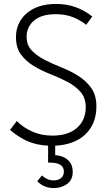

<svg xmlns="http://www.w3.org/2000/svg" viewBox="-20 -730 553 974"><path d="M253 224Q224 224 202.5 213.5Q181 203 169 189L193 160Q202 169 217 177Q232 185 252 185Q275 185 289.5 173.5Q304 162 304 140Q304 133 301.5 125Q299 117 292 110.5Q285 104 271 99.5Q257 95 235 95H224V9Q161 6 114 -16.5Q67 -39 31 -71L65 -116Q99 -82 145 -62Q191 -42 246 -42Q289 -42 320.5 -53Q352 -64 373 -83.5Q394 -103 404.5 -129Q415 -155 415 -185Q415 -233 389 -263Q363 -293 323.5 -314Q284 -335 238 -353Q192 -371 152.5 -394.5Q113 -418 87 -452.5Q61 -487 61 -542Q61 -579 75 -609.5Q89 -640 115 -662.5Q141 -685 178.5 -697.5Q216 -710 264 -710Q320 -710 366.5 -692.5Q413 -675 448 -646L417 -604Q389 -627 351 -642.5Q313 -658 263 -658Q190 -658 152.5 -625.5Q115 -593 115 -544Q115 -501 141 -474Q167 -447 206.5 -426.5Q246 -406 292 -388Q338 -370 377.5 -345Q417 -320 443 -283.5Q469 -247 469 -190Q469 -143 453.5 -107Q438 -71 410 -45.5Q382 -20 343.5 -6.5Q305 7 260 9V57Q285 59 302 67Q319 75 329.5 86.5Q340 98 344.5 112Q349 126 349 141Q349 183 320 203.5Q291 224 253 224Z"/></svg>

Font: Tilda Sans Light
Style: Regular
Weight: 300
Designer: ParaType Ltd
Foundry: ParaType Ltd
Version: Version 1.009